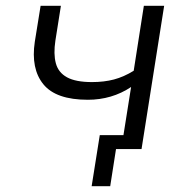

<svg xmlns="http://www.w3.org/2000/svg" viewBox="-20 -514 666 662"><path d="M360 128H296L324 -48H447L439 0H380ZM398 0 432 -214Q399 -192 361.5 -181Q324 -170 283 -170Q173 -170 129.5 -223.5Q86 -277 100 -370L120 -494H190L171 -374Q164 -328 172.5 -296Q181 -264 211 -247.5Q241 -231 297 -231Q339 -231 373 -240Q407 -249 441 -270L476 -494H546L468 0Z"/></svg>

Font: Nunito Sans 7pt Light
Style: Italic
Weight: 300
Italic angle: -9°
Designer: Vernon Adams
Foundry: Vernon Adams
Version: Version 3.101;gftools[0.9.27]